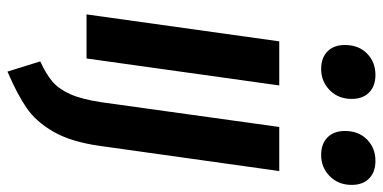

<svg xmlns="http://www.w3.org/2000/svg" viewBox="-282 -552 1050 527"><g transform="rotate(90 243.5 -288.0)"><path d="M214 -529 140 0H19L93 -529ZM103 -709Q103 -747 126.5 -770Q150 -793 185 -793Q216 -793 233.5 -775.5Q251 -758 251 -728Q251 -691 227 -667.5Q203 -644 169 -644Q138 -644 120.5 -661.5Q103 -679 103 -709ZM148 127Q183 111 203.5 93.5Q224 76 238 44.5Q252 13 260 -40L328 -529H449L380 -37Q369 42 341.5 90Q314 138 276.5 164Q239 190 176 217ZM339 -709Q339 -747 362.5 -770Q386 -793 421 -793Q452 -793 469.5 -775.5Q487 -758 487 -728Q487 -691 463 -667.5Q439 -644 405 -644Q374 -644 356.5 -661.5Q339 -679 339 -709Z"/></g></svg>

Font: Fira Sans Extra Condensed Medium
Style: Italic
Weight: 500
Width: 3
Italic angle: -8°
Designer: Carrois Corporate & Edenspiekermann AG
Foundry: Carrois Corporate GbR & Edenspiekermann AG
Version: Version 4.203